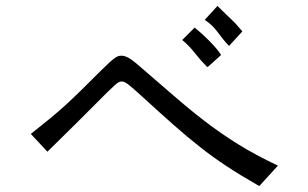

<svg xmlns="http://www.w3.org/2000/svg" viewBox="-20 -744 1040 648"><path d="M140 -232 84 -292Q123 -323 150.5 -345.5Q178 -368 203 -391Q228 -414 255 -440.5Q282 -467 320 -505Q337 -522 348 -532Q359 -542 366.5 -547.5Q374 -553 379 -554.5Q384 -556 390 -556Q410 -556 440 -530Q509 -471 564 -423Q619 -375 672.5 -334Q726 -293 784 -257Q842 -221 918 -185L855 -116Q792 -152 745 -183Q698 -214 655.5 -247.5Q613 -281 567 -321.5Q521 -362 460 -418Q426 -449 413 -459Q400 -469 391 -469Q386 -469 381.5 -467Q377 -465 368 -457Q359 -449 343.5 -434Q328 -419 302 -392.5Q276 -366 236.5 -327Q197 -288 140 -232ZM595 -609 637 -651Q664 -629 688 -604.5Q712 -580 726 -559Q726 -558 718.5 -551.5Q711 -545 702.5 -537Q694 -529 687 -523Q680 -517 679 -518Q657 -540 638 -564.5Q619 -589 595 -609ZM671 -677 714 -724Q730 -708 742.5 -696Q755 -684 765 -674.5Q775 -665 782.5 -656Q790 -647 798 -638L753 -589Q733 -610 715 -635Q697 -660 671 -677Z"/></svg>

Font: D2Coding
Style: Regular
Weight: 400
Monospace: yes
Designer: Yong-Rak Park; Jeong-Hwan Yoon; Sang-Min Lee;
Foundry: NHN Corporation
Version: Version 1.3.2; Build 20180524